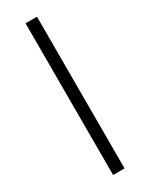

<svg xmlns="http://www.w3.org/2000/svg" viewBox="-248 -827 832 1065"><g transform="rotate(-30 168.5 -295.0)"><path d="M131.8 -781.2H205.1V190.4H131.8Z"/></g></svg>

Font: Kanchenjunga
Style: Regular
Weight: 400
Designer: Becca Hirsbrunner Spalinger
Foundry: SIL International
Version: Version 2.001